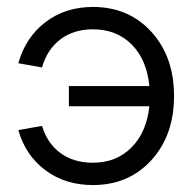

<svg xmlns="http://www.w3.org/2000/svg" viewBox="-20 -530 566 558"><path d="M180.2 -221.2V-279.8H414.1Q406.7 -356.4 362.8 -400.6Q318.8 -444.8 250 -444.8Q194.3 -444.8 155.8 -415.8Q117.2 -386.7 102.1 -334L33.2 -346.2Q54.2 -421.4 112.1 -465.6Q169.9 -509.8 250 -509.8Q354 -509.8 419.9 -437.5Q485.8 -365.2 485.8 -251Q485.8 -136.7 419.9 -64.5Q354 7.8 250 7.8Q169.9 7.8 112.1 -35.2Q54.2 -78.1 33.2 -151.9L102.1 -164.1Q117.7 -112.8 156 -85Q194.3 -57.1 250 -57.1Q317.9 -57.1 361.8 -101.1Q405.8 -145 414.1 -221.2Z"/></svg>

Font: LT Superior
Style: Regular
Weight: 400
Designer: Daniel Lyons
Foundry: LyonsType
Version: Version 1.000